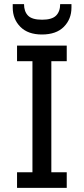

<svg xmlns="http://www.w3.org/2000/svg" viewBox="-20 -915 408 935"><path d="M63 0V-76H138V-617H63V-693H305V-617H230V-76H305V0ZM184 -747Q116 -747 79 -784.5Q42 -822 42 -878V-895H97Q97 -859 116.5 -839Q136 -819 185 -819Q233 -819 253 -839Q273 -859 273 -895H328V-878Q328 -822 291 -784.5Q254 -747 184 -747Z"/></svg>

Font: Parkinsans
Style: Regular
Weight: 400
Designer: Red Stone, Indian Type Foundry
Foundry: Indian Type Foundry
Version: Version 1.000